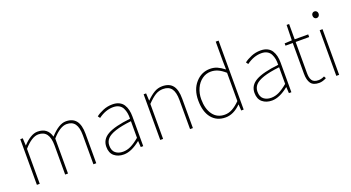

<svg xmlns="http://www.w3.org/2000/svg" viewBox="-50 -1299 3456 1889"><g transform="rotate(-20 1678.0 -355.0)"><path d="M96.2 0V-478H122.1L126 -401.9H127.9Q163.1 -441.4 202.9 -465.8Q242.7 -490.2 279.8 -490.2Q385.3 -490.2 412.1 -390.1Q502.9 -490.2 576.2 -490.2Q647.5 -490.2 682.6 -445.3Q717.8 -400.4 717.8 -308.1V0H688V-304.2Q688 -384.3 660.2 -423.1Q632.3 -461.9 574.2 -461.9Q505.9 -461.9 421.9 -366.2V0H392.1V-304.2Q392.1 -383.8 364 -422.9Q335.9 -461.9 277.8 -461.9Q210 -461.9 126 -366.2V0Z M1003.9 12.2Q943.8 12.2 904.8 -20.3Q865.7 -52.7 865.7 -117.2Q865.7 -196.3 940.4 -238Q1015.1 -279.8 1179.7 -297.9Q1180.7 -330.1 1176 -356.9Q1171.4 -383.8 1159.2 -408.7Q1147 -433.6 1122.1 -447.8Q1097.2 -461.9 1061.5 -461.9Q981.9 -461.9 905.8 -405.8L889.6 -428.2Q918.9 -451.7 965.1 -470.9Q1011.2 -490.2 1063.5 -490.2Q1104 -490.2 1133.3 -475.8Q1162.6 -461.4 1178.7 -435.8Q1194.8 -410.2 1202.1 -379.2Q1209.5 -348.1 1209.5 -310.1V0H1183.6L1179.7 -64H1177.7Q1083 12.2 1003.9 12.2ZM1005.9 -16.1Q1047.9 -16.1 1088.9 -36.1Q1129.9 -56.2 1179.7 -98.1V-272Q1075.7 -260.3 1013.2 -239.5Q950.7 -218.8 924.1 -189.5Q897.5 -160.2 897.5 -118.2Q897.5 -65.9 927.7 -41Q958 -16.1 1005.9 -16.1Z M1387.7 0V-478H1413.6L1417.5 -401.9H1419.4Q1462.4 -444.8 1501.2 -467.5Q1540 -490.2 1585.4 -490.2Q1659.2 -490.2 1694.3 -445.8Q1729.5 -401.4 1729.5 -308.1V0H1699.7V-304.2Q1699.7 -384.8 1671.9 -423.3Q1644 -461.9 1583.5 -461.9Q1540.5 -461.9 1503.7 -439.7Q1466.8 -417.5 1417.5 -366.2V0Z M2069.3 12.2Q1977.5 12.2 1924.6 -53Q1871.6 -118.2 1871.6 -237.8Q1871.6 -350.1 1933.6 -420.2Q1995.6 -490.2 2085.4 -490.2Q2126.5 -490.2 2159.4 -475.8Q2192.4 -461.4 2233.4 -430.2L2231.4 -520V-722.2H2261.2V0H2235.4L2231.4 -64H2229.5Q2153.3 12.2 2069.3 12.2ZM2071.3 -16.1Q2112.3 -16.1 2150.9 -37.1Q2189.5 -58.1 2231.4 -100.1V-396Q2191.4 -431.2 2156.5 -446.5Q2121.6 -461.9 2083.5 -461.9Q2033.2 -461.9 1991.7 -431.9Q1950.2 -401.9 1926.8 -350.3Q1903.3 -298.8 1903.3 -237.8Q1903.3 -137.2 1947.5 -76.7Q1991.7 -16.1 2071.3 -16.1Z M2555.2 12.2Q2495.1 12.2 2456.1 -20.3Q2417 -52.7 2417 -117.2Q2417 -196.3 2491.7 -238Q2566.4 -279.8 2731 -297.9Q2731.9 -330.1 2727.3 -356.9Q2722.7 -383.8 2710.4 -408.7Q2698.2 -433.6 2673.3 -447.8Q2648.4 -461.9 2612.8 -461.9Q2533.2 -461.9 2457 -405.8L2440.9 -428.2Q2470.2 -451.7 2516.4 -470.9Q2562.5 -490.2 2614.7 -490.2Q2655.3 -490.2 2684.6 -475.8Q2713.9 -461.4 2730 -435.8Q2746.1 -410.2 2753.4 -379.2Q2760.7 -348.1 2760.7 -310.1V0H2734.9L2731 -64H2729Q2634.3 12.2 2555.2 12.2ZM2557.1 -16.1Q2599.1 -16.1 2640.1 -36.1Q2681.2 -56.2 2731 -98.1V-272Q2627 -260.3 2564.5 -239.5Q2502 -218.8 2475.3 -189.5Q2448.7 -160.2 2448.7 -118.2Q2448.7 -65.9 2479 -41Q2509.3 -16.1 2557.1 -16.1Z M3050.8 7.8Q2988.8 7.8 2963.9 -27.6Q2939 -63 2939 -129.9V-450.2H2862.8V-474.1L2939 -478L2942.9 -638.2H2969.2V-478H3110.8V-450.2H2969.2V-126Q2969.2 -100.6 2972.7 -82.8Q2976.1 -64.9 2984.9 -50Q2993.7 -35.2 3010.7 -27.6Q3027.8 -20 3053.2 -20Q3083.5 -20 3115.2 -36.1L3127 -14.2Q3086.9 7.8 3050.8 7.8Z M3231 0V-478H3260.7V0ZM3212.9 -636.2Q3212.9 -650.9 3221.9 -660.4Q3231 -669.9 3244.6 -669.9Q3258.3 -669.9 3267.6 -660.4Q3276.9 -650.9 3276.9 -636.2Q3276.9 -620.1 3267.6 -610.1Q3258.3 -600.1 3244.6 -600.1Q3231 -600.1 3221.9 -610.1Q3212.9 -620.1 3212.9 -636.2Z"/></g></svg>

Font: Source Sans 3 ExtraLight
Style: Regular
Weight: 200
Designer: Paul D. Hunt
Foundry: Adobe
Version: Version 3.052;hotconv 1.1.0;makeotfexe 2.6.0